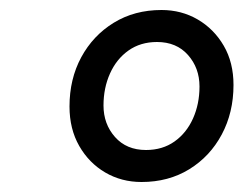

<svg xmlns="http://www.w3.org/2000/svg" viewBox="-20 -730 494 384"><path d="M263 -366Q223 -366 190.5 -385Q158 -404 138.5 -438Q119 -472 119 -517Q119 -572 142.5 -615.5Q166 -659 207.5 -684.5Q249 -710 303 -710Q343 -710 375.5 -691Q408 -672 427.5 -638.5Q447 -605 447 -560Q447 -505 423.5 -461Q400 -417 358.5 -391.5Q317 -366 263 -366ZM272 -430Q305 -430 329 -447Q353 -464 366 -493Q379 -522 379 -557Q379 -594 356 -620Q333 -646 294 -646Q261 -646 237 -629Q213 -612 200 -583Q187 -554 187 -519Q187 -482 210 -456Q233 -430 272 -430Z"/></svg>

Font: IBM Plex Sans Var
Style: Italic
Weight: 400
Italic angle: -11.31°
Designer: Mike Abbink, Paul van der Laan, Pieter van Rosmalen
Foundry: Bold Monday
Version: Version 1.001